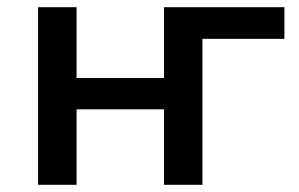

<svg xmlns="http://www.w3.org/2000/svg" viewBox="-20 -514 831 534"><path d="M86 0V-494H193V-297H436V-494H771V-406H543V0H436V-210H193V0Z"/></svg>

Font: Nunito Sans 9pt SemiBold
Style: Regular
Weight: 600
Version: Version 3.101;gftools[0.9.27]